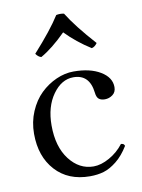

<svg xmlns="http://www.w3.org/2000/svg" viewBox="-78 -711 575 776"><g transform="rotate(-10 209.5 -323.5)"><path d="M238.8 -655.8Q274.4 -598.1 348.1 -516.1Q337.9 -501.5 325.2 -499Q267.6 -535.2 222.2 -582Q166 -525.9 118.2 -499Q106 -502 96.2 -516.1Q172.4 -600.6 207 -655.8Q222.7 -659.2 238.8 -655.8ZM389.2 -86.9Q366.2 -49.3 338.6 -27.3Q311 -5.4 285.6 2.2Q260.3 9.8 229 9.8Q139.6 9.8 87.4 -47.6Q35.2 -105 35.2 -198.2Q35.2 -247.1 53.2 -289.3Q71.3 -331.5 100.1 -359.4Q128.9 -387.2 164.6 -403.1Q200.2 -418.9 235.8 -418.9Q303.7 -418.9 345.9 -393.3Q388.2 -367.7 388.2 -328.1Q388.2 -307.6 373.8 -296.9Q359.4 -286.1 341.8 -286.1Q325.7 -286.1 316.9 -293.5Q308.1 -300.8 306.2 -319.8Q297.4 -396 231 -396Q182.1 -396 146.5 -345.9Q110.8 -295.9 110.8 -219.2Q110.8 -131.8 151.1 -79.3Q191.4 -26.9 250 -26.9Q280.8 -26.9 315.4 -46.4Q350.1 -65.9 374 -97.2Q381.3 -96.2 383.8 -94.7Q386.2 -93.3 389.2 -86.9Z"/></g></svg>

Font: Linux Libertine Display G
Style: Regular
Weight: 400
Designer: Philipp H. Poll
Foundry: Philipp H. Poll
Version: Version 5.0.9